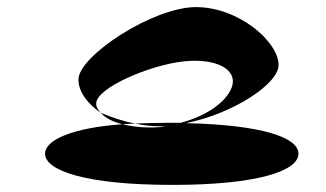

<svg xmlns="http://www.w3.org/2000/svg" viewBox="-20 -715 918 541"><path d="M107 -282C107 -234 222 -194 466 -194C708 -194 821 -234 821 -282C821 -327 721 -363 504 -368C635 -394 765 -478 765 -532C765 -597 653 -695 532 -695C411 -695 201 -557 201 -491C201 -457 226 -423 264 -397C257 -405 251 -413 251 -423C251 -468 404 -532 497 -542C590 -552 651 -519 633 -469C618 -428 562 -388 489 -369H456C423 -369 393 -368 361 -367C386 -361 411 -359 434 -359C440 -359 445 -359 451 -360L434 -357C394 -354 357 -357 325 -365C185 -355 107 -321 107 -282ZM264 -397C277 -383 296 -372 325 -365C336 -366 350 -366 361 -367C327 -373 296 -384 264 -397Z"/></svg>

Font: Ampere
Style: SCUltExt
Weight: 400
Version: Version 1